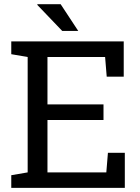

<svg xmlns="http://www.w3.org/2000/svg" viewBox="-20 -912 678 932"><path d="M34.7 0ZM34.7 0V-61.5L114.3 -75.2V-635.3L34.7 -648.9V-710.9H580.6V-540H498L490.2 -635.3H210.4V-405.3H482.4V-329.6H210.4V-75.2H496.1L503.9 -170.4H585.9V0ZM359.9 -761.7H282.2L160.6 -888.7L162.1 -891.6H274.4Z"/></svg>

Font: TypoPRO Roboto Slab
Style: Regular
Weight: 400
Designer: Google
Version: Version 1.100263; 2013; ttfautohint (v0.94.20-1c74) -l 8 -r 